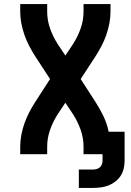

<svg xmlns="http://www.w3.org/2000/svg" viewBox="-20 -755 640 940"><path d="M366 165V75H435Q444 75 453 72.5Q462 70 468.5 64.5Q475 59 478.5 50.5Q482 42 482 33V0H389V-37Q389 -79 375 -119Q361 -159 338 -195L300 -252L262 -195Q239 -159 225 -119Q211 -79 211 -37V0H79V-37Q79 -66 84.5 -94.5Q90 -123 99.5 -150.5Q109 -178 122.5 -204Q136 -230 152 -255L225 -368L152 -480Q136 -505 122.5 -531Q109 -557 99.5 -584.5Q90 -612 84.5 -640.5Q79 -669 79 -698V-735H211V-698Q211 -656 225 -616Q239 -576 262 -540L300 -483L338 -540Q361 -576 375 -616Q389 -656 389 -698V-735H521V-698Q521 -669 515.5 -640.5Q510 -612 500.5 -584.5Q491 -557 477.5 -531Q464 -505 448 -480L375 -368L448 -255Q470 -221 487 -185Q504 -149 512 -110H590V33Q590 52 585.5 71Q581 90 570.5 106Q560 122 544.5 134Q529 146 511 153Q493 160 473.5 162.5Q454 165 435 165Z"/></svg>

Font: Iosevka Curly XBdEx
Style: Regular
Weight: 800
Width: 7
Monospace: yes
Designer: Belleve Invis
Foundry: Belleve Invis
Version: Version 11.1.0; ttfautohint (v1.8.3)